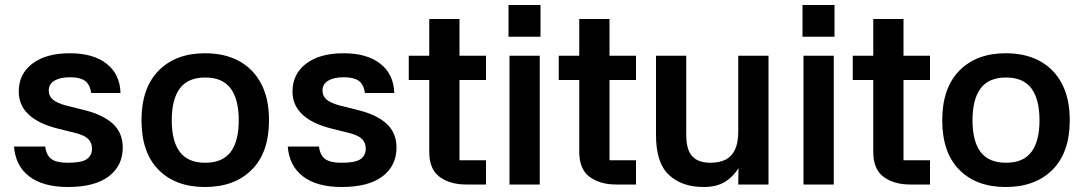

<svg xmlns="http://www.w3.org/2000/svg" viewBox="-20 -738 4338 768"><path d="M345 -366Q339 -402 319 -415.5Q299 -429 260 -429Q221 -429 198 -415.5Q175 -402 175 -376Q175 -354 191 -340Q207 -326 244 -316L316 -298Q393 -279 432 -242.5Q471 -206 471 -148Q471 -75 415 -32.5Q359 10 252 10Q153 10 97.5 -32Q42 -74 36 -152H161Q165 -117 185.5 -102Q206 -87 250 -87Q308 -87 328 -102Q348 -117 348 -143Q348 -167 333 -182Q318 -197 282 -206L210 -224Q134 -243 94.5 -280Q55 -317 55 -372Q55 -442 109.5 -483.5Q164 -525 260 -525Q353 -525 406.5 -483Q460 -441 462 -366Z M800 10Q682 10 614 -59Q546 -128 546 -257Q546 -386 614.5 -455.5Q683 -525 800 -525Q879 -525 936 -494Q993 -463 1024.5 -403.5Q1056 -344 1056 -257Q1056 -128 987 -59Q918 10 800 10ZM801 -87Q870 -87 902.5 -130Q935 -173 935 -257Q935 -341 902.5 -384.5Q870 -428 801 -428Q732 -428 699.5 -384.5Q667 -341 667 -257Q667 -173 699.5 -130Q732 -87 801 -87Z M1440 -366Q1434 -402 1414 -415.5Q1394 -429 1355 -429Q1316 -429 1293 -415.5Q1270 -402 1270 -376Q1270 -354 1286 -340Q1302 -326 1339 -316L1411 -298Q1488 -279 1527 -242.5Q1566 -206 1566 -148Q1566 -75 1510 -32.5Q1454 10 1347 10Q1248 10 1192.5 -32Q1137 -74 1131 -152H1256Q1260 -117 1280.5 -102Q1301 -87 1345 -87Q1403 -87 1423 -102Q1443 -117 1443 -143Q1443 -167 1428 -182Q1413 -197 1377 -206L1305 -224Q1229 -243 1189.5 -280Q1150 -317 1150 -372Q1150 -442 1204.5 -483.5Q1259 -525 1355 -525Q1448 -525 1501.5 -483Q1555 -441 1557 -366Z M1924 -418H1818V-97H1924V0H1844Q1780 0 1738.5 -30.5Q1697 -61 1697 -131V-418H1615V-515H1697V-662H1818V-515H1924Z M2139 -515V0H2018V-515ZM2014 -718H2142V-591H2014Z M2524 -418H2418V-97H2524V0H2444Q2380 0 2338.5 -30.5Q2297 -61 2297 -131V-418H2215V-515H2297V-662H2418V-515H2524Z M2933 -515H3054V0H2933L2934 -65Q2911 -29 2878 -9.5Q2845 10 2794 10Q2708 10 2656 -38Q2604 -86 2604 -198V-515H2725V-198Q2725 -139 2749 -113Q2773 -87 2821 -87Q2859 -87 2883.5 -100Q2908 -113 2920.5 -140.5Q2933 -168 2933 -212Z M3315 -515V0H3194V-515ZM3190 -718H3318V-591H3190Z M3700 -418H3594V-97H3700V0H3620Q3556 0 3514.5 -30.5Q3473 -61 3473 -131V-418H3391V-515H3473V-662H3594V-515H3700Z M4003 10Q3885 10 3817 -59Q3749 -128 3749 -257Q3749 -386 3817.5 -455.5Q3886 -525 4003 -525Q4082 -525 4139 -494Q4196 -463 4227.5 -403.5Q4259 -344 4259 -257Q4259 -128 4190 -59Q4121 10 4003 10ZM4004 -87Q4073 -87 4105.5 -130Q4138 -173 4138 -257Q4138 -341 4105.5 -384.5Q4073 -428 4004 -428Q3935 -428 3902.5 -384.5Q3870 -341 3870 -257Q3870 -173 3902.5 -130Q3935 -87 4004 -87Z"/></svg>

Font: 42dot Sans Light
Style: Bold
Weight: 700
Version: Version 1.000